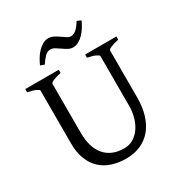

<svg xmlns="http://www.w3.org/2000/svg" viewBox="-189 -941 1031 1092"><g transform="rotate(-30 327.0 -395.0)"><path d="M622.6 -594.2Q589.4 -587.4 570.6 -579.1Q551.8 -570.8 551.8 -564V-255.9Q551.8 -191.9 536.1 -141.6Q520.5 -91.3 491.2 -56.6Q461.9 -22 419.9 -3.7Q377.9 14.6 325.2 14.6Q274.9 14.6 232.7 0.7Q190.4 -13.2 159.9 -41.7Q129.4 -70.3 112.3 -113.8Q95.2 -157.2 95.2 -216.8V-564Q95.2 -569.8 77.4 -578.6Q59.6 -587.4 24.4 -594.2V-615.2H244.1V-594.2Q210.9 -587.4 192.1 -579.1Q173.3 -570.8 173.3 -564V-241.2Q173.3 -194.3 184.3 -157.2Q195.3 -120.1 217 -94.5Q238.8 -68.8 270.5 -55.2Q302.2 -41.5 344.2 -41.5Q378.9 -41.5 405.8 -58.3Q432.6 -75.2 450.9 -102.5Q469.2 -129.9 478.8 -164.8Q488.3 -199.7 488.3 -235.8V-564Q488.3 -569.8 470.5 -578.6Q452.6 -587.4 417.5 -594.2V-615.2H622.6ZM497.1 -793.9Q488.3 -773.9 476.1 -754.4Q463.9 -734.9 449 -719.2Q434.1 -703.6 416.5 -693.8Q398.9 -684.1 379.9 -684.1Q362.8 -684.1 347.4 -692.6Q332 -701.2 317.4 -711.7Q302.7 -722.2 288.3 -730.7Q273.9 -739.3 259.8 -739.3Q240.2 -739.3 224.1 -723.4Q208 -707.5 189.9 -680.2L164.1 -689.9Q172.9 -710 184.8 -729.7Q196.8 -749.5 211.9 -765.1Q227.1 -780.8 244.4 -790.5Q261.7 -800.3 280.8 -800.3Q299.3 -800.3 315.9 -791.7Q332.5 -783.2 347.2 -772.7Q361.8 -762.2 375 -753.7Q388.2 -745.1 399.9 -745.1Q418.5 -745.1 436.3 -760.7Q454.1 -776.4 470.7 -805.2Z"/></g></svg>

Font: Gentium Unicode
Style: Regular
Weight: 400
Version: Version 1.009